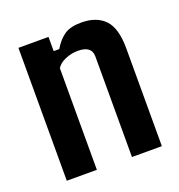

<svg xmlns="http://www.w3.org/2000/svg" viewBox="-96 -564 601 645"><g transform="rotate(-20 204.5 -241.5)"><path d="M143.1 0H35.6V-475.1H143.1V-424.3H163.1Q180.2 -453.1 201.7 -468Q223.1 -482.9 262.7 -482.9Q316.9 -482.9 346.2 -452.4Q375.5 -421.9 375.5 -349.6V0H268.6V-359.9Q268.6 -397.5 219.2 -397.5Q196.3 -397.5 174.3 -388.2Q152.3 -378.9 143.1 -363.3Z"/></g></svg>

Font: Agdasima
Style: Bold
Weight: 700
Width: 3
Designer: The DocRepair Project, Patric King
Foundry: Google
Version: Version 2.002